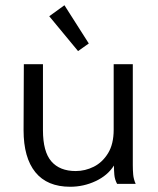

<svg xmlns="http://www.w3.org/2000/svg" viewBox="-20 -702 603 733"><path d="M248 11Q160 11 115 -44.5Q70 -100 70 -205L71 -457H144V-205Q144 -123 176 -86Q208 -49 269 -49Q305 -49 338 -65.5Q371 -82 392.5 -117Q414 -152 414 -207V-457H487V-71Q487 -53 488.5 -35.5Q490 -18 498 0H427Q418 -17 416.5 -35Q415 -53 415 -70Q391 -32 345 -10.5Q299 11 248 11ZM278 -507 168 -640 226 -682 319 -536Z"/></svg>

Font: Inconsolata SemiExpanded Thin
Style: Regular
Weight: 100
Width: 6
Monospace: yes
Designer: Raph Levien, Cyreal, Brenton Simpson
Foundry: Raph Levien, Cyreal, Google
Version: Version 3.100; ttfautohint (v1.8.4.7-5d5b)